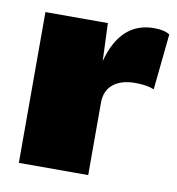

<svg xmlns="http://www.w3.org/2000/svg" viewBox="-64 -568 578 627"><g transform="rotate(10 225.0 -255.0)"><path d="M39 0V-500H246L251 -375Q287 -510 398 -510Q433 -510 450 -498L431 -313Q407 -323 368 -323Q322 -323 295.5 -301.5Q269 -280 269 -240V0Z"/></g></svg>

Font: Elaine Sans Black
Style: Regular
Weight: 900
Designer: Wei Huang
Foundry: Wei Huang
Version: Version 2.001;December 24, 2019;FontCreator 12.0.0.2547 64-b